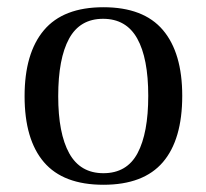

<svg xmlns="http://www.w3.org/2000/svg" viewBox="-20 -500 571 531"><path d="M266 11Q155 11 101.5 -51.5Q48 -114 48 -234Q48 -353 101.5 -416.5Q155 -480 266 -480Q377 -480 430.5 -417Q484 -354 484 -235Q484 -114 430.5 -51.5Q377 11 266 11ZM266 -21Q331 -21 360.5 -76.5Q390 -132 390 -235Q390 -339 359.5 -393.5Q329 -448 265 -448Q201 -448 171 -393Q141 -338 141 -234Q141 -131 171.5 -76Q202 -21 266 -21Z"/></svg>

Font: Frank Ruhl Libre
Style: Regular
Weight: 400
Designer: Yanek Iontef
Foundry: Fontef
Version: Version 6.004